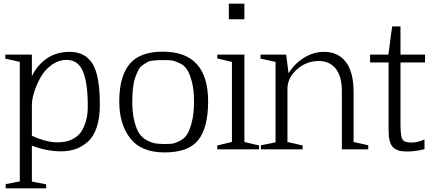

<svg xmlns="http://www.w3.org/2000/svg" viewBox="-20 -815 2382 1048"><path d="M154 -242V-74Q232 -38 295 -38Q344 -38 379 -57Q414 -76 430.5 -108Q447 -140 453.5 -172.5Q460 -205 459 -242Q459 -361 433 -424.5Q407 -488 344 -488Q299 -488 261 -460Q223 -432 201 -392Q179 -352 166.5 -312Q154 -272 154 -242ZM154 176 232 191V213H11V190L88 175V-477Q80 -479 51.5 -485.5Q23 -492 9 -495V-517H154V-399Q182 -458 234.5 -495Q287 -532 361 -532Q444 -532 484.5 -468Q525 -404 525 -242Q525 -170 507.5 -119Q490 -68 458.5 -40.5Q427 -13 391.5 -1Q356 11 313 11Q236 11 154 -20Z M702 -261Q702 -198 713.5 -153Q725 -108 741.5 -84.5Q758 -61 784 -48Q810 -35 830 -32Q850 -29 878 -29Q903 -29 918 -30.5Q933 -32 959 -44.5Q985 -57 1000 -79.5Q1015 -102 1027 -148.5Q1039 -195 1039 -261Q1039 -325 1027 -370Q1015 -415 999.5 -437.5Q984 -460 957 -472Q930 -484 913.5 -485.5Q897 -487 869 -487Q850 -487 841 -486.5Q832 -486 813 -484Q794 -482 784.5 -476Q775 -470 759.5 -460Q744 -450 735.5 -433Q727 -416 718.5 -393Q710 -370 706 -336.5Q702 -303 702 -261ZM869 -533Q1116 -533 1116 -261Q1116 -119 1062.5 -51Q1009 17 878 17Q750 17 690.5 -60.5Q631 -138 631 -261Q631 -396 686.5 -464.5Q742 -533 869 -533Z M1314 -710H1229V-795H1314ZM1246 -477 1166 -496V-517H1314V-40L1394 -21V0H1166V-21L1246 -40Z M1910 -40 1990 -22V0H1846V-319Q1846 -397 1813 -439.5Q1780 -482 1720 -482Q1652 -482 1600.5 -436Q1549 -390 1549 -330V-40L1632 -21V0H1404V-22L1484 -38V-477Q1476 -479 1446.5 -485.5Q1417 -492 1402 -495V-517H1542L1555 -415Q1586 -466 1638 -499Q1690 -532 1750 -532Q1825 -532 1867.5 -477Q1910 -422 1910 -312Z M2000 -517H2100Q2103 -535 2109.5 -589Q2116 -643 2121 -671H2166V-517H2300V-474H2166V-139Q2166 -72 2176.5 -54.5Q2187 -37 2225 -37Q2261 -37 2297 -54V-1Q2248 12 2200 12Q2148 12 2124.5 -12Q2101 -36 2101 -104V-474H2000Z"/></svg>

Font: Afta serif
Style: Regular
Weight: 400
Designer: parq.ink
Foundry: Oriol Esparraguera Font
Version: Version 1.000